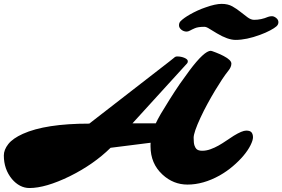

<svg xmlns="http://www.w3.org/2000/svg" viewBox="-25 -928 1443 981"><path d="M901.4 -776.4Q889.6 -786.1 889.6 -798.8Q889.6 -811.5 897.5 -819.6Q905.3 -827.6 917.5 -836.4Q929.7 -845.2 946.5 -854.7Q963.4 -864.3 983.9 -873.8Q1004.4 -883.3 1026.4 -890.6Q1075.7 -908.2 1107.7 -908.2Q1139.6 -908.2 1162.1 -895.5Q1184.6 -882.8 1203.6 -867.4Q1222.7 -852.1 1240 -839.4Q1257.3 -826.7 1273.4 -826.7Q1309.6 -826.7 1344.7 -841.8Q1354 -845.2 1364.5 -845.2Q1375 -845.2 1386.2 -836.2Q1397.5 -827.1 1397.5 -814.7Q1397.5 -802.2 1387.2 -793.2Q1377 -784.2 1355 -772.5Q1333 -760.7 1303.7 -750Q1233.9 -724.1 1178.7 -724.1Q1139.2 -724.1 1083 -757.8L1045.9 -780.3Q1029.8 -791 1019.5 -791Q987.3 -791 970.9 -783.9Q954.6 -776.9 945.6 -771.7Q936.5 -766.6 928.5 -766.6Q920.4 -766.6 913.6 -769.3Q906.7 -772 901.4 -776.4ZM125.5 32.7Q100.1 32.7 77.4 20.8Q54.7 8.8 36.1 -13.2Q-5.4 -63.5 -5.4 -133.8Q-5.4 -162.6 17.3 -191.7Q40 -220.7 91.8 -244.1Q208 -296.4 431.2 -296.4L839.8 -613.3Q860.4 -629.4 864.3 -632.8Q870.6 -639.6 880.6 -639.6Q890.6 -639.6 900.1 -637.7Q909.7 -635.7 917.5 -632.3Q934.6 -625 934.6 -615.2Q934.6 -608.4 931.2 -604.5L651.9 -297.9H771Q778.8 -315.4 796.9 -346.7L841.8 -419.9Q868.2 -461.9 893.6 -499L942.9 -567.4Q1018.6 -668.5 1052.2 -668.5Q1055.7 -668.5 1078.9 -659.4Q1102.1 -650.4 1118.2 -641.6Q1157.2 -621.1 1157.2 -603Q1157.2 -585.9 1142.1 -567.1Q1127 -548.3 1110.1 -522.9Q1093.3 -497.6 1074 -465.6Q1054.7 -433.6 1035.2 -397.7Q1015.6 -361.8 1000 -328.1Q964.4 -251.5 964.4 -224.4Q964.4 -197.3 968.5 -185.1Q972.7 -172.9 978.5 -167Q987.8 -157.7 1008.3 -157.7Q1028.8 -157.7 1050 -165.3Q1071.3 -172.9 1091.6 -184.3Q1111.8 -195.8 1131.3 -209.2Q1150.9 -222.7 1169.4 -234.4Q1212.4 -260.7 1232.9 -260.7Q1253.4 -260.7 1260.5 -251.2Q1267.6 -241.7 1267.6 -226.6Q1267.6 -211.4 1254.9 -185.8Q1242.2 -160.2 1219.2 -132.8Q1196.3 -105.5 1165 -78.9Q1133.8 -52.2 1096.7 -31.2Q1013.2 15.1 933.1 15.1Q860.8 15.1 805.7 -35.6Q744.1 -91.8 744.1 -180.7Q744.1 -185.1 744.1 -189.5Q744.1 -193.8 744.6 -198.7L540 -172.9Q453.6 -87.9 331.1 -27.3Q208 32.7 125.5 32.7Z"/></svg>

Font: Sarina
Style: Regular
Weight: 400
Designer: James Grieshaber
Foundry: James Grieshaber
Version: Version 1.001